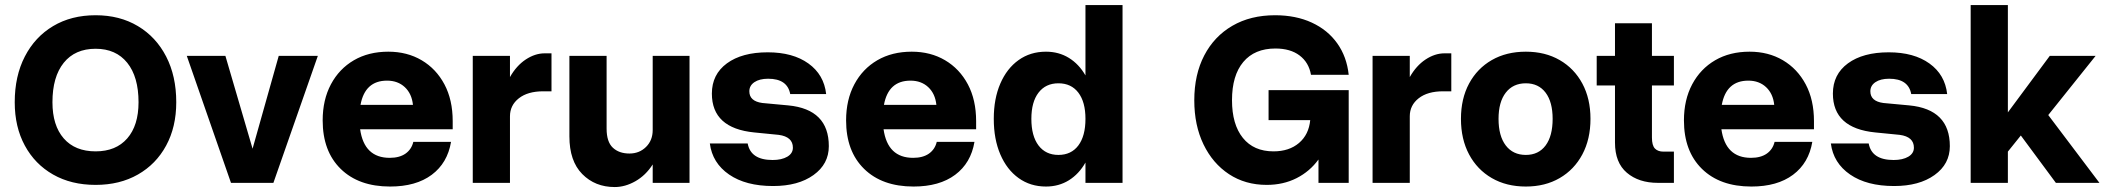

<svg xmlns="http://www.w3.org/2000/svg" viewBox="-20 -720 8286 756"><path d="M38 -317.5Q38 -420.5 77.8 -497.5Q117.5 -574.5 189 -617.2Q260.5 -660 356.5 -660Q451.5 -660 523 -617.2Q594.5 -574.5 634.2 -497.5Q674 -420.5 674 -317.5Q674 -220 634.2 -146.8Q594.5 -73.5 523 -32.8Q451.5 8 356.5 8Q260.5 8 189 -32.8Q117.5 -73.5 77.8 -146.8Q38 -220 38 -317.5ZM525.5 -317.5Q525.5 -417.5 481 -472.8Q436.5 -528 356.5 -528Q275.5 -528 231 -472.8Q186.5 -417.5 186.5 -317.5Q186.5 -226 231 -175Q275.5 -124 356.5 -124Q436.5 -124 481 -175Q525.5 -226 525.5 -317.5Z M715.5 -500H867.5L974.5 -134.5L1077.5 -500H1231.5L1056.5 0H889.5Z M1250.5 -246Q1250.5 -327 1283 -388Q1315.5 -449 1373.5 -482.8Q1431.5 -516.5 1509 -516.5Q1583 -516.5 1640.2 -482.8Q1697.5 -449 1730 -387.8Q1762.5 -326.5 1762.5 -243V-211H1398Q1414 -98.5 1514.5 -98.5Q1553 -98.5 1576.8 -115.2Q1600.5 -132 1607.5 -161.5H1756Q1742 -78 1680 -31.8Q1618 14.5 1516 14.5Q1392.5 14.5 1321.5 -55Q1250.5 -124.5 1250.5 -246ZM1504 -402.5Q1417 -402.5 1399.5 -307H1606Q1601.5 -351 1574 -376.8Q1546.5 -402.5 1504 -402.5Z M1841.5 -500H1988V-416.5Q2013.5 -461.5 2050.2 -485.8Q2087 -510 2124.5 -510H2151.5V-360.5H2119Q2058 -360.5 2023 -333Q1988 -305.5 1988 -262V0H1841.5Z M2368.5 -213.5Q2368.5 -161.5 2393 -138.5Q2417.5 -115.5 2458.5 -115.5Q2497.5 -115.5 2523.8 -141.5Q2550 -167.5 2550 -208V-500H2695V0H2550V-72.5Q2522.5 -29.5 2482 -6.5Q2441.5 16.5 2400.5 16.5Q2323 16.5 2272.5 -34.8Q2222 -86 2222 -183V-500H2368.5Z M3046 -189 2950 -198.5Q2783 -215 2783 -351.5Q2783 -427 2842.2 -470.5Q2901.5 -514 3003 -514Q3102 -514 3163.2 -470Q3224.5 -426 3233 -349.5H3091.5Q3080.5 -410 3004.5 -410Q2970.5 -410 2950.5 -396.5Q2930.5 -383 2930.5 -360.5Q2930.5 -321.5 2981.5 -314.5L3084 -305Q3243.5 -289.5 3243.5 -144.5Q3243.5 -74 3183.2 -30.8Q3123 12.5 3024 12.5Q2916.5 12.5 2850.8 -32.8Q2785 -78 2775 -155H2924Q2936 -90 3022 -90Q3058 -90 3080 -103Q3102 -116 3102 -138.5Q3102 -181.5 3046 -189Z M3311.5 -246Q3311.5 -327 3344 -388Q3376.5 -449 3434.5 -482.8Q3492.5 -516.5 3570 -516.5Q3644 -516.5 3701.2 -482.8Q3758.5 -449 3791 -387.8Q3823.5 -326.5 3823.5 -243V-211H3459Q3475 -98.5 3575.5 -98.5Q3614 -98.5 3637.8 -115.2Q3661.5 -132 3668.5 -161.5H3817Q3803 -78 3741 -31.8Q3679 14.5 3577 14.5Q3453.5 14.5 3382.5 -55Q3311.5 -124.5 3311.5 -246ZM3565 -402.5Q3478 -402.5 3460.5 -307H3667Q3662.5 -351 3635 -376.8Q3607.5 -402.5 3565 -402.5Z M4400 -700V0H4254V-80Q4228.5 -35 4188.8 -10.2Q4149 14.5 4098.5 14.5Q4037 14.5 3990.8 -18.8Q3944.5 -52 3918.8 -112Q3893 -172 3893 -252Q3893 -331.5 3918.8 -391Q3944.5 -450.5 3990.8 -483.5Q4037 -516.5 4098.5 -516.5Q4149 -516.5 4188.8 -492Q4228.5 -467.5 4254 -423V-700ZM4041 -252Q4041 -184.5 4069.2 -147.2Q4097.5 -110 4147.5 -110Q4198 -110 4226 -147.2Q4254 -184.5 4254 -252Q4254 -318.5 4226 -355.2Q4198 -392 4147.5 -392Q4097.5 -392 4069.2 -355.2Q4041 -318.5 4041 -252Z M4682.5 -325Q4682.5 -426.5 4721.8 -501.8Q4761 -577 4832.5 -618.5Q4904 -660 5000.5 -660Q5082.5 -660 5145.2 -631Q5208 -602 5245.5 -549.2Q5283 -496.5 5290.5 -425.5H5142Q5133.5 -474 5097.2 -501.5Q5061 -529 5002 -529Q4920 -529 4875.5 -476Q4831 -423 4831 -325.5Q4831 -230 4873.8 -177Q4916.5 -124 4994.5 -124Q5056 -124 5094.8 -157Q5133.5 -190 5139 -247H4975V-365H5290.5V0H5171.5V-92Q5137.5 -45 5085.2 -18.5Q5033 8 4967.5 8Q4883.5 8 4819.2 -34.2Q4755 -76.5 4718.8 -151.5Q4682.5 -226.5 4682.5 -325Z M5384.5 -500H5531V-416.5Q5556.5 -461.5 5593.2 -485.8Q5630 -510 5667.5 -510H5694.5V-360.5H5662Q5601 -360.5 5566 -333Q5531 -305.5 5531 -262V0H5384.5Z M5732.5 -252Q5732.5 -331.5 5764.5 -391Q5796.5 -450.5 5854 -483.5Q5911.5 -516.5 5988 -516.5Q6064 -516.5 6121.2 -483.5Q6178.5 -450.5 6210.5 -391Q6242.5 -331.5 6242.5 -252Q6242.5 -172 6210.5 -112Q6178.5 -52 6121.2 -18.8Q6064 14.5 5988 14.5Q5911.5 14.5 5854 -18.8Q5796.5 -52 5764.5 -112Q5732.5 -172 5732.5 -252ZM6093.5 -252Q6093.5 -318.5 6065.8 -355.2Q6038 -392 5988 -392Q5937.5 -392 5909 -355.2Q5880.5 -318.5 5880.5 -252Q5880.5 -184.5 5909 -147.2Q5937.5 -110 5988 -110Q6038 -110 6065.8 -147.2Q6093.5 -184.5 6093.5 -252Z M6571 -123V0H6508Q6432.5 0 6385.8 -39.8Q6339 -79.5 6339 -158.5V-383.5H6267V-500H6339V-628.5H6484.5V-500H6571V-383.5H6484.5V-178.5Q6484.5 -147.5 6496.2 -135.2Q6508 -123 6529.5 -123Z M6610.5 -246Q6610.5 -327 6643 -388Q6675.5 -449 6733.5 -482.8Q6791.5 -516.5 6869 -516.5Q6943 -516.5 7000.2 -482.8Q7057.5 -449 7090 -387.8Q7122.5 -326.5 7122.5 -243V-211H6758Q6774 -98.5 6874.5 -98.5Q6913 -98.5 6936.8 -115.2Q6960.5 -132 6967.5 -161.5H7116Q7102 -78 7040 -31.8Q6978 14.5 6876 14.5Q6752.5 14.5 6681.5 -55Q6610.5 -124.5 6610.5 -246ZM6864 -402.5Q6777 -402.5 6759.5 -307H6966Q6961.5 -351 6934 -376.8Q6906.5 -402.5 6864 -402.5Z M7460 -189 7364 -198.5Q7197 -215 7197 -351.5Q7197 -427 7256.2 -470.5Q7315.5 -514 7417 -514Q7516 -514 7577.2 -470Q7638.5 -426 7647 -349.5H7505.5Q7494.5 -410 7418.5 -410Q7384.5 -410 7364.5 -396.5Q7344.5 -383 7344.5 -360.5Q7344.5 -321.5 7395.5 -314.5L7498 -305Q7657.5 -289.5 7657.5 -144.5Q7657.5 -74 7597.2 -30.8Q7537 12.5 7438 12.5Q7330.5 12.5 7264.8 -32.8Q7199 -78 7189 -155H7338Q7350 -90 7436 -90Q7472 -90 7494 -103Q7516 -116 7516 -138.5Q7516 -181.5 7460 -189Z M8051 -500H8231.5L8045 -267L8246.5 0H8075L7937 -186.5L7886 -123V0H7739.5V-700H7886V-277.5Z"/></svg>

Font: Overused Grotesk
Style: Bold
Weight: 710
Version: Version 0.004